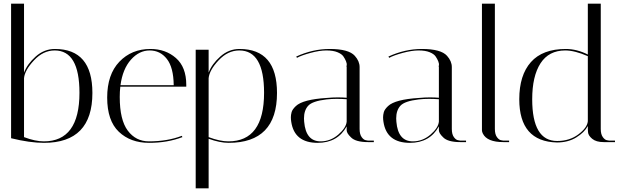

<svg xmlns="http://www.w3.org/2000/svg" viewBox="-20 -769 3388 1039"><path d="M40 -749H110V-376Q127 -422 173 -463Q219 -504 277 -504Q480 -504 480 -266Q480 4 218 4Q141 4 40 -21ZM276 -496Q214 -496 164 -442.5Q114 -389 110 -346V-27Q171 -4 217 -4Q410 -4 410 -267Q410 -496 276 -496Z M628 -244Q628 -120 671.5 -62Q715 -4 786 -4Q886 -4 964 -34L967 -27Q887 4 786.5 4Q686 4 623 -56Q560 -116 560 -241Q560 -366 626 -435Q692 -504 794 -504Q876 -504 932 -455Q988 -406 988 -310Q988 -305 988 -300H631Q628 -273 628 -244ZM632 -308H920Q919 -404 883 -450Q847 -496 790 -496Q733 -496 688.5 -446Q644 -396 632 -308Z M1039 -500H1109V-376Q1126 -422 1172 -463Q1218 -504 1276 -504Q1479 -504 1479 -266Q1479 4 1217 4Q1170 4 1109 -18V250H1039ZM1275 -496Q1213 -496 1163 -442.5Q1113 -389 1109 -346V-27Q1170 -4 1216 -4Q1409 -4 1409 -267Q1409 -496 1275 -496Z M1972 0Q1904 0 1879 -26Q1856 -48 1856 -64V-85Q1807 4 1699 4Q1573 4 1556 -110Q1554 -122 1554 -134.5Q1554 -147 1558 -162Q1562 -177 1581 -195Q1619 -231 1748 -239Q1780 -242 1807 -242Q1834 -242 1856 -240V-406Q1854 -407 1856 -415.5Q1858 -424 1852.5 -437.5Q1847 -451 1838 -464Q1829 -477 1806 -486.5Q1783 -496 1746 -496Q1709 -496 1659.5 -482.5Q1610 -469 1587 -456L1583 -463Q1672 -504 1764 -504Q1867 -504 1900 -467Q1926 -438 1926 -406V-71Q1926 -42 1937.5 -26.5Q1949 -11 1961 -10L1972 -8H2003V0ZM1715 -4Q1768 -4 1810.5 -40.5Q1853 -77 1856 -111V-232Q1829 -234 1801.5 -234Q1774 -234 1747 -231Q1671 -222 1648 -197Q1625 -172 1625 -128Q1625 -120 1626 -110Q1635 -4 1715 -4Z M2471 0Q2403 0 2378 -26Q2355 -48 2355 -64V-85Q2306 4 2198 4Q2072 4 2055 -110Q2053 -122 2053 -134.5Q2053 -147 2057 -162Q2061 -177 2080 -195Q2118 -231 2247 -239Q2279 -242 2306 -242Q2333 -242 2355 -240V-406Q2353 -407 2355 -415.5Q2357 -424 2351.5 -437.5Q2346 -451 2337 -464Q2328 -477 2305 -486.5Q2282 -496 2245 -496Q2208 -496 2158.5 -482.5Q2109 -469 2086 -456L2082 -463Q2171 -504 2263 -504Q2366 -504 2399 -467Q2425 -438 2425 -406V-71Q2425 -42 2436.5 -26.5Q2448 -11 2460 -10L2471 -8H2502V0ZM2214 -4Q2267 -4 2309.5 -40.5Q2352 -77 2355 -111V-232Q2328 -234 2300.5 -234Q2273 -234 2246 -231Q2170 -222 2147 -197Q2124 -172 2124 -128Q2124 -120 2125 -110Q2134 -4 2214 -4Z M2704 0Q2616 0 2593 -46Q2588 -56 2588 -64V-749H2658V-71Q2658 -42 2669.5 -26.5Q2681 -11 2693 -10L2704 -8H2735V0Z M2790 -232Q2790 -362 2853 -433Q2916 -504 3042 -504Q3101 -504 3161 -474V-749H3231V-71Q3231 -42 3242.5 -26.5Q3254 -11 3266 -10L3277 -8H3308V0H3247Q3206 0 3184.5 -18Q3163 -36 3162 -54L3161 -71V-87Q3142 -52 3098 -25Q3054 2 2994 2Q2790 -3 2790 -232ZM2995 -6Q3062 -6 3110 -42Q3158 -78 3161 -113V-465Q3090 -496 3039 -496Q2950 -496 2905 -426.5Q2860 -357 2860 -232Q2860 -6 2995 -6Z"/></svg>

Font: Italiana
Style: Regular
Weight: 400
Designer: Santiago Orozco
Foundry: Santiago Orozco
Version: Version 001.001